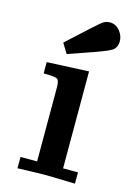

<svg xmlns="http://www.w3.org/2000/svg" viewBox="-105 -716 528 771"><g transform="rotate(15 159.5 -331.0)"><path d="M47 0V-47H116V-356Q116 -384 106 -389.5Q96 -395 50 -395V-442L224 -450V-47H286V0Q178 -3 169 -3Q140 -3 47 0ZM94 -535Q212 -644 224 -652Q238 -662 254 -662Q279 -662 295.5 -642Q312 -622 312 -599Q312 -571 291.5 -558.5Q271 -546 182 -516Q143 -502 119 -494Z"/></g></svg>

Font: CMU Serif
Style: Bold
Weight: 700
Version: Version 0.7.0